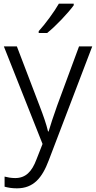

<svg xmlns="http://www.w3.org/2000/svg" viewBox="-20 -786 523 1047"><path d="M382 -757V-766H301C276 -722 226 -654 191 -616V-606H237C286 -645 353 -717 382 -757ZM1 -533 212 -1 179 83C154 150 120 185 63 185C40 185 21 181 5 177V232C23 237 44 241 72 241C163 241 210 184 246 88L483 -533H411L292 -211C272 -154 254 -101 245 -69H242C233 -108 217 -154 195 -211L72 -533Z"/></svg>

Font: Noto Kufi Arabic Light
Style: Regular
Weight: 300
Designer: Monotype Design Team, David Williams, Khaled Hosny
Foundry: Google LLC
Version: Version 2.109